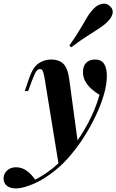

<svg xmlns="http://www.w3.org/2000/svg" viewBox="-128 -863 649 1071"><path d="M307 -61 200 60 120 -431Q115 -458 110 -468Q105 -478 94 -478Q84 -478 74 -464.5Q64 -451 47 -404L29 -355H10L35 -428Q56 -489 88 -510Q120 -531 158 -531Q199 -531 224 -508.5Q249 -486 258 -423ZM68 139Q115 116 165 76.5Q215 37 267 -30Q323 -99 365 -179.5Q407 -260 427 -334Q403 -348 381.5 -367.5Q360 -387 347 -411Q334 -435 335 -463Q335 -495 353 -513Q371 -531 402 -531Q437 -531 452.5 -507Q468 -483 468 -440Q468 -393 452 -337Q436 -281 408 -221.5Q380 -162 345 -106Q310 -50 271 -4Q240 35 201.5 69Q163 103 120.5 130Q78 157 32 173Q10 181 -8 184.5Q-26 188 -39 188Q-71 188 -89.5 173.5Q-108 159 -108 132Q-108 106 -88.5 88Q-69 70 -39 70Q-7 70 19.5 88.5Q46 107 68 139ZM259 -609Q296 -661 318 -699Q340 -737 357.5 -766Q375 -795 396 -816Q415 -836 441.5 -841.5Q468 -847 487 -827Q505 -810 500 -787.5Q495 -765 472 -742Q452 -722 423.5 -703.5Q395 -685 357 -661Q319 -637 269 -599Z"/></svg>

Font: Playfair Display
Style: Bold Italic
Weight: 700
Italic angle: -14°
Designer: Claus Eggers Sørensen
Foundry: Claus Eggers Sørensen
Version: Version 1.203